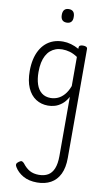

<svg xmlns="http://www.w3.org/2000/svg" viewBox="-143 -852 885 1566"><g transform="rotate(10 299.0 -69.0)"><path d="M283 650Q215 650 168 623.5Q121 597 96 555Q88 543 90 532Q92 521 108 510Q123 499 132 501Q141 503 151 514Q179 551 210.5 568.5Q242 586 287 586Q331 586 362 568Q393 550 409.5 510Q426 470 426 406V-84Q403 -43 374.5 -21Q346 1 317.5 9Q289 17 262 17Q205 17 161 -11.5Q117 -40 92 -96.5Q67 -153 67 -236Q67 -287 76.5 -330.5Q86 -374 105 -409Q124 -444 151.5 -468.5Q179 -493 214.5 -506Q250 -519 294 -519Q327 -519 360.5 -509.5Q394 -500 426 -482V-493Q426 -504 434.5 -509.5Q443 -515 460 -515Q478 -515 487 -509.5Q496 -504 496 -493V409Q496 490 470 543.5Q444 597 396 623.5Q348 650 283 650ZM272 -48Q302 -48 330.5 -60Q359 -72 384 -100Q409 -128 426 -174V-415Q393 -437 362 -446Q331 -455 298 -455Q269 -455 244.5 -446Q220 -437 200.5 -420Q181 -403 167 -377Q153 -351 146 -317Q139 -283 139 -240Q139 -182 153.5 -138.5Q168 -95 198 -71.5Q228 -48 272 -48ZM295 -676Q270 -676 257.5 -690Q245 -704 245 -732Q245 -760 257.5 -774Q270 -788 295 -788Q319 -788 331.5 -774Q344 -760 344 -732Q345 -704 332 -690Q319 -676 295 -676Z"/></g></svg>

Font: Playwrite BR Light
Style: Regular
Weight: 300
Version: Version 1.003